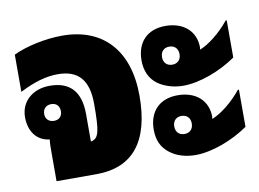

<svg xmlns="http://www.w3.org/2000/svg" viewBox="-63 -620 962 712"><g transform="rotate(-10 418.5 -264.0)"><path d="M96 0H246C384 0 454 -87 454 -259C454 -429 364 -528 210 -528C147 -528 72 -512 25 -489V-349C80 -377 125 -390 169 -390C246 -390 283 -348 283 -259C283 -156 278 -128 247 -123V-226C247 -311 208 -353 132 -353C68 -353 22 -313 22 -254C22 -199 51 -162 98 -157C96 -143 96 -125 96 -101ZM126 -222C107 -222 94 -234 94 -253C94 -273 107 -285 126 -285C145 -285 157 -273 157 -253C157 -234 145 -222 126 -222Z M621 -267C682 -267 761 -296 821 -338V-478H817C783 -436 740 -402 705 -388C705 -390 706 -393 706 -396C706 -457 662 -497 593 -497C525 -497 484 -455 484 -386C484 -349 497 -317 525 -296C547 -280 581 -267 621 -267ZM594 -351C574 -351 561 -364 561 -385C561 -406 574 -419 594 -419C614 -419 627 -406 627 -385C627 -364 614 -351 594 -351ZM621 -6C682 -6 761 -35 821 -77V-217H817C783 -175 740 -141 705 -127C705 -129 705 -132 706 -135C706 -196 662 -236 593 -236C525 -236 484 -194 484 -125C484 -86 497 -57 526 -35C551 -16 584 -6 621 -6ZM594 -90C574 -90 561 -103 561 -124C561 -145 574 -158 594 -158C614 -158 627 -145 627 -124C627 -103 614 -90 594 -90Z"/></g></svg>

Font: Noto Sans Thai Looped UI Narrow Black
Style: Regular
Weight: 900
Width: 4
Designer: Cadson Demak Team
Foundry: Cadson Demak Co., Ltd.
Version: Version 1.000